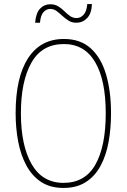

<svg xmlns="http://www.w3.org/2000/svg" viewBox="-20 -916 624 946"><path d="M527 -358Q527 -283 515 -216.5Q503 -150 475.5 -99Q448 -48 403 -19Q358 10 293 10Q227 10 182 -20Q137 -50 109.5 -101.5Q82 -153 69.5 -219Q57 -285 57 -358Q57 -535 118.5 -629.5Q180 -724 295 -724Q376 -724 427 -678Q478 -632 502.5 -549.5Q527 -467 527 -358ZM83 -358Q83 -199 136 -107Q189 -15 293 -15Q399 -15 450 -105Q501 -195 501 -358Q501 -522 448.5 -610.5Q396 -699 295 -699Q187 -699 135 -607.5Q83 -516 83 -358ZM153 -804Q157 -852 177.5 -873.5Q198 -895 228 -895Q250 -895 266.5 -885Q283 -875 296.5 -861.5Q310 -848 324.5 -837.5Q339 -827 357 -827Q377 -827 392 -843.5Q407 -860 410 -896H433Q431 -849 409 -826.5Q387 -804 356 -804Q334 -804 317.5 -814.5Q301 -825 287 -838Q273 -851 259 -861.5Q245 -872 227 -872Q209 -872 194.5 -856.5Q180 -841 177 -804Z"/></svg>

Font: Noto Sans Lao Looped Condensed Thin
Style: Regular
Weight: 100
Width: 3
Designer: Mark Frömberg, Ben Mitchell
Foundry: The Fontpad Ltd
Version: Version 1.002; ttfautohint (v1.8.4.7-5d5b)